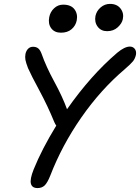

<svg xmlns="http://www.w3.org/2000/svg" viewBox="-20 -998 719 986"><path d="M529.8 -837.9Q499 -837.9 481.7 -860.8Q464.4 -883.8 470.2 -916Q476.1 -942.4 497.1 -960.2Q518.1 -978 544.9 -978Q580.6 -978 598.9 -954.3Q617.2 -930.7 610.8 -899.9Q606.4 -877.9 584.7 -857.9Q563 -837.9 529.8 -837.9ZM293 -830.1Q259.8 -830.1 242.9 -853Q226.1 -876 232.9 -910.2Q238.3 -937.5 258.1 -955.8Q277.8 -974.1 304.2 -974.1Q344.7 -974.1 362.5 -950.2Q380.4 -926.3 374 -893.1Q368.7 -866.2 347.7 -848.1Q326.7 -830.1 293 -830.1ZM172.9 -32.2Q144.5 -32.2 138.7 -54.9Q132.8 -77.6 152.8 -127.9Q194.8 -231.9 269 -353Q263.7 -359.9 258.8 -371.1Q225.1 -453.6 182.4 -533Q139.6 -612.3 124 -647.9Q113.3 -675.8 110.6 -690.4Q107.9 -705.1 110.8 -721.2Q114.7 -738.3 124.8 -748Q134.8 -757.8 149.9 -757.8Q166 -757.8 176.3 -749.5Q186.5 -741.2 193.8 -721.2Q216.3 -656.7 258.8 -578.6Q301.3 -500.5 324.2 -437Q446.3 -611.3 582 -727.1Q620.1 -758.8 647 -758.8Q662.6 -758.8 671.9 -747.3Q681.2 -735.8 678.2 -716.8Q673.8 -697.3 663.3 -683.8Q652.8 -670.4 620.1 -642.1Q497.6 -538.1 397.9 -395Q298.3 -252 237.8 -95.2Q223.1 -58.6 209 -45.4Q194.8 -32.2 172.9 -32.2Z"/></svg>

Font: Shantell Sans Bouncy
Style: Italic
Weight: 400
Italic angle: -11.31°
Designer: Stephen Nixon, Anya Danilova, Shantell Martin
Foundry: Arrow Type
Version: Version 1.006;[9816181b4]